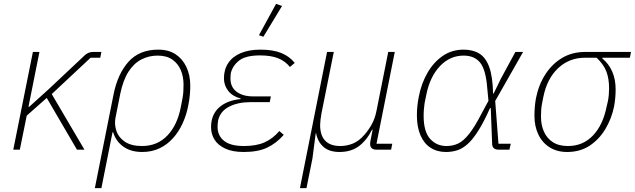

<svg xmlns="http://www.w3.org/2000/svg" viewBox="-20 -778 3300 998"><path d="M380 0 223 -269 119 -177 83 0H49L151 -508H185L128 -223H132L237 -318L423 -493Q433 -501 442.5 -504.5Q452 -508 465 -508H507L501 -478H451L249 -289L419 0Z M473 200 570 -286Q591 -393 647.5 -456.5Q704 -520 803 -520Q856 -520 892.5 -496Q929 -472 949 -429.5Q969 -387 969 -333Q969 -307 966.5 -282Q964 -257 959 -232Q950 -183 930 -138.5Q910 -94 879.5 -60Q849 -26 809 -7Q769 12 719 12Q660 12 621 -16Q582 -44 568 -91H565L507 200ZM718 -19Q798 -19 850 -73.5Q902 -128 920 -222L929 -269Q932 -285 933 -302Q934 -319 934 -338Q934 -380 919.5 -414Q905 -448 875.5 -468.5Q846 -489 799 -489Q754 -489 715 -469Q676 -449 648 -405.5Q620 -362 605 -290L580 -164Q574 -131 585 -97.5Q596 -64 629 -41.5Q662 -19 718 -19Z M1432 -97 1455 -77Q1415 -32 1367.5 -10Q1320 12 1247 12Q1188 12 1150 -6Q1112 -24 1094.5 -53Q1077 -82 1077 -117Q1077 -181 1118 -218.5Q1159 -256 1230 -263L1231 -266Q1189 -277 1166.5 -305.5Q1144 -334 1144 -371Q1144 -417 1166.5 -450.5Q1189 -484 1231.5 -502Q1274 -520 1334 -520Q1399 -520 1442 -502.5Q1485 -485 1512 -451L1487 -430Q1463 -460 1426 -475Q1389 -490 1332 -490Q1258 -490 1224 -464Q1190 -438 1180 -399Q1179 -393 1178.5 -385.5Q1178 -378 1178 -369Q1178 -325 1210 -301Q1242 -277 1295 -277H1388L1382 -247H1280Q1217 -247 1171 -223.5Q1125 -200 1114 -153Q1112 -141 1111.5 -132.5Q1111 -124 1111 -118Q1111 -73 1144.5 -46Q1178 -19 1248 -19Q1312 -19 1355 -38Q1398 -57 1432 -97ZM1446 -747 1349 -587 1326 -595 1415 -758Z M1573 200H1539L1680 -508H1715L1651 -189Q1648 -173 1646 -155.5Q1644 -138 1644 -128Q1644 -74 1670.5 -46.5Q1697 -19 1749 -19Q1782 -19 1813.5 -31.5Q1845 -44 1873 -76Q1893 -98 1911 -129.5Q1929 -161 1937 -202L1998 -508H2032L1937 -31H2019L2013 0H1937Q1921 0 1912.5 -7.5Q1904 -15 1904 -29Q1904 -34 1904.5 -38.5Q1905 -43 1906 -48L1917 -104H1914Q1885 -47 1844.5 -17.5Q1804 12 1745 12Q1692 12 1662 -14Q1632 -40 1623 -85H1621L1604 46Z M2635 -31 2628 0H2572Q2555 0 2546.5 -8Q2538 -16 2538 -32L2531 -216H2527Q2495 -144 2466.5 -99Q2438 -54 2411.5 -30Q2385 -6 2357.5 3Q2330 12 2298 12Q2252 12 2218 -10Q2184 -32 2165.5 -75Q2147 -118 2147 -178Q2147 -203 2149.5 -227.5Q2152 -252 2157 -276Q2170 -344 2202 -399.5Q2234 -455 2281.5 -487.5Q2329 -520 2390 -520Q2438 -520 2471.5 -499.5Q2505 -479 2523 -429.5Q2541 -380 2543 -292H2546L2584 -370L2659 -508H2699L2554 -253L2571 -31ZM2301 -19Q2334 -19 2361.5 -32Q2389 -45 2418.5 -82Q2448 -119 2486 -193L2519 -254L2513 -316Q2506 -414 2476.5 -451.5Q2447 -489 2390 -489Q2319 -489 2267 -434.5Q2215 -380 2196 -286L2187 -242Q2185 -227 2183.5 -211Q2182 -195 2182 -176Q2182 -94 2215.5 -56.5Q2249 -19 2301 -19Z M3254 -478H3111V-474Q3145 -446 3162.5 -405.5Q3180 -365 3180 -313Q3180 -291 3178 -269Q3176 -247 3172 -225Q3159 -161 3126.5 -107Q3094 -53 3044.5 -20.5Q2995 12 2928 12Q2875 12 2836.5 -12.5Q2798 -37 2778 -79.5Q2758 -122 2758 -176Q2758 -200 2760 -223.5Q2762 -247 2766 -268Q2780 -338 2815 -392Q2850 -446 2902 -477Q2954 -508 3022 -508H3260ZM3081 -478H3021Q2939 -478 2881 -423.5Q2823 -369 2804 -273L2797 -237Q2794 -222 2793 -205.5Q2792 -189 2792 -171Q2792 -129 2807 -94.5Q2822 -60 2853 -39.5Q2884 -19 2932 -19Q3010 -19 3062 -73.5Q3114 -128 3133 -223L3140 -253Q3143 -268 3144.5 -285.5Q3146 -303 3146 -318Q3146 -369 3132 -406Q3118 -443 3081 -478Z"/></svg>

Font: IBM Plex Sans ExtraLight
Style: Italic
Weight: 250
Italic angle: -11.31°
Designer: Mike Abbink, Paul van der Laan, Pieter van Rosmalen
Foundry: Bold Monday
Version: Version 3.201